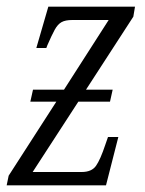

<svg xmlns="http://www.w3.org/2000/svg" viewBox="-24 -556 435 576"><path d="M-4 0 2 -29 145 -251H67L75 -287H168L302 -496H193Q172 -496 160.5 -489.5Q149 -483 140 -466.5Q131 -450 118 -420L115 -412H85L121 -536H381L376 -506L234 -287H314L306 -251H211L74 -40H221Q251 -40 264 -58.5Q277 -77 292 -122L300 -145H331L294 0Z"/></svg>

Font: Noto Serif ExtraCondensed Light
Style: Italic
Weight: 300
Width: 2
Italic angle: -12°
Designer: Monotype Design Team
Foundry: Monotype Imaging Inc.
Version: Version 2.014; ttfautohint (v1.8.4.7-5d5b)